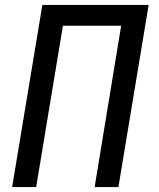

<svg xmlns="http://www.w3.org/2000/svg" viewBox="-20 -755 640 775"><path d="M29 0 151 -735H580L458 0H362L469 -651H234L126 0Z"/></svg>

Font: Iosevka SS04 Medium Extended
Style: Italic
Weight: 500
Width: 7
Italic angle: -9°
Monospace: yes
Designer: Belleve Invis
Foundry: Belleve Invis
Version: Version 19.0.0; ttfautohint (v1.8.4)